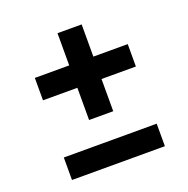

<svg xmlns="http://www.w3.org/2000/svg" viewBox="-118 -834 856 874"><g transform="rotate(-20 310.0 -397.0)"><path d="M85 -458H251.5V-302H368.5V-458H535V-566.5H368.5V-722.5H251.5V-566.5H85ZM85 -72H535V-181H85Z"/></g></svg>

Font: Monaspace Krypton SemiBold
Style: Regular
Weight: 600
Designer: Riley Cran & the Lettermatic Team
Foundry: Lettermatic
Version: Version 1.200 (Monaspace Krypton)